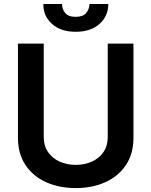

<svg xmlns="http://www.w3.org/2000/svg" viewBox="-20 -950 774 981"><path d="M530.5 -727.3H661.9V-246.4Q661.9 -164.1 623.2 -106.5Q584.5 -49 517.8 -19Q451 11 366.8 11Q282.7 11 215.9 -19Q149.1 -49 110.4 -106.5Q71.7 -164.1 71.7 -246.4V-727.3H203.5V-249.6Q203.5 -204.9 225.3 -173.1Q247.2 -141.3 284.3 -124.5Q321.4 -107.6 366.8 -107.6Q412.6 -107.6 449.8 -124.5Q486.9 -141.3 508.7 -173.1Q530.5 -204.9 530.5 -249.6ZM437.1 -929.7H533.4Q533 -867.5 488.3 -827.6Q443.5 -787.6 366.8 -787.6Q290.8 -787.6 245.9 -827.6Q201 -867.5 201.3 -929.7H296.9Q296.9 -904.1 312.7 -884.1Q328.5 -864 366.8 -864Q404.5 -864 420.6 -883.9Q436.8 -903.8 437.1 -929.7Z"/></svg>

Font: Inter UI Semi Bold
Style: Regular
Weight: 600
Designer: Rasmus Andersson
Foundry: rsms
Version: 3.2;8d6f07862